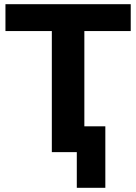

<svg xmlns="http://www.w3.org/2000/svg" viewBox="-20 -725 648 915"><path d="M346 170V0H227V-577H6V-705H603V-577H382V-123H482V170Z"/></svg>

Font: Nunito Sans 12pt ExtraBold
Style: Regular
Weight: 800
Designer: Vernon Adams
Foundry: Vernon Adams
Version: Version 3.101;gftools[0.9.27]